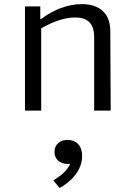

<svg xmlns="http://www.w3.org/2000/svg" viewBox="-20 -538 660 934"><path d="M518.5 0 516.5 -389C516 -469.5 468 -518 377.5 -518C306.5 -518 237 -488.5 180 -445.5H176V-507H101.5V0H180.5V-400C237.5 -433 294.5 -453 345 -453C400.5 -453 438 -429.5 438 -358V0ZM239.5 340 270 376.5C326.5 346 379.5 290 379.5 221C379.5 167 347.5 142.5 309 142.5C273.5 142.5 245 163.5 245 201C245 237 271.5 259.5 310.5 259.5C314 259.5 317.5 259.5 321 259C307 293 275.5 317 239.5 340Z"/></svg>

Font: Monaspace Argon Light
Style: Regular
Weight: 300
Designer: Riley Cran & the Lettermatic Team
Foundry: Lettermatic
Version: Version 1.000 (Monaspace Argon)